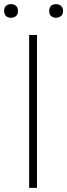

<svg xmlns="http://www.w3.org/2000/svg" viewBox="-48 -909 325 929"><path d="M93 -740H131V0H93ZM5 -823Q-9 -823 -18.5 -831Q-28 -839 -28 -856Q-28 -873 -18.5 -881Q-9 -889 5 -889Q19 -889 29 -881Q39 -873 39 -856Q39 -839 29 -831Q19 -823 5 -823ZM223 -823Q209 -823 199.5 -831Q190 -839 190 -856Q190 -873 199.5 -881Q209 -889 223 -889Q236 -889 246.5 -881Q257 -873 257 -856Q257 -839 246.5 -831Q236 -823 223 -823Z"/></svg>

Font: Encode Sans Narrow
Style: Thin
Weight: 250
Designer: Pablo Impallari, Andres Torresi
Foundry: Pablo Impallari, Andres Torresi
Version: Version 1.000; ttfautohint (v1.00) -l 8 -r 50 -G 200 -x 14 -